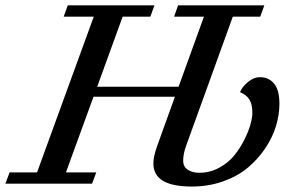

<svg xmlns="http://www.w3.org/2000/svg" viewBox="-65 -683 1072 714"><path d="M-44.9 0 -29.3 -42H72.8L283.7 -621.1H171.9L187 -663.1H509.3L494.1 -621.1H391.1L296.4 -360.4H599.1L693.4 -621.1H582.5L597.2 -663.1H918L902.8 -621.1H800.8L627 -140.6Q616.2 -110.8 616.2 -85.4Q616.2 -63 633.3 -51.8Q650.4 -40.5 675.8 -40.5Q715.8 -40.5 750.2 -59.3Q784.7 -78.1 806.6 -105.5Q828.6 -132.8 844.2 -164.6Q859.9 -196.3 866.7 -221.7Q873.5 -247.1 873.5 -262.7Q873.5 -294.4 863 -312Q852.5 -329.6 827.6 -340.3Q835 -359.4 856.7 -377.7Q878.4 -396 902.3 -396Q934.1 -396 954.1 -372.3Q974.1 -348.6 974.1 -296.9Q974.1 -256.3 961.2 -213.9Q948.2 -171.4 921.1 -131.1Q894 -90.8 856.4 -59.3Q818.8 -27.8 764.6 -8.5Q710.4 10.7 647.9 10.7Q505.4 10.7 505.4 -74.7Q505.4 -100.6 518.6 -137.7L585.4 -323.2H282.7L180.2 -42H293L277.3 0Z"/></svg>

Font: Elstob 6pt Medium
Style: Italic
Weight: 500
Italic angle: -20°
Designer: Peter S. Baker
Version: Version 1.015